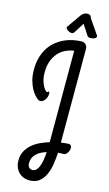

<svg xmlns="http://www.w3.org/2000/svg" viewBox="-180 -959 778 1370"><g transform="rotate(15 209.0 -274.0)"><path d="M261.2 -622.1Q227.5 -617.7 197.5 -603Q167.5 -588.4 145.3 -563Q123 -537.6 110.1 -501.5Q97.2 -465.3 97.2 -418Q97.2 -387.7 103.5 -363.5Q109.9 -339.4 118.7 -322.5Q127.4 -305.7 136.2 -296.4Q145 -287.1 149.9 -287.1Q153.8 -287.1 155.5 -290.5Q157.2 -293.9 161.1 -293.9Q165 -293.9 166.5 -289.1Q168 -284.2 168 -278.8Q168 -266.1 163.8 -254.2Q159.7 -242.2 152.8 -233.2Q146 -224.1 137.2 -218.5Q128.4 -212.9 119.1 -212.9Q108.9 -212.9 102.1 -219.2Q92.8 -225.1 78.4 -240.5Q64 -255.9 50.5 -280.5Q37.1 -305.2 27.6 -339.6Q18.1 -374 18.1 -418Q18.1 -470.7 30.8 -512.5Q43.5 -554.2 64.7 -585.4Q85.9 -616.7 114.3 -638.7Q142.6 -660.6 173.8 -674.3Q205.1 -688 237.3 -694.1Q269.5 -700.2 298.8 -700.2Q306.6 -700.2 314 -697Q321.3 -693.8 326.7 -688.2Q332 -682.6 335.4 -674.8Q338.9 -667 338.9 -658.2V4.9V35.2Q353 32.7 366.5 31.7Q379.9 30.8 392.1 29.8Q409.7 28.8 414.8 40.8Q419.9 52.7 416.3 67.9Q412.6 83 402.3 95.7Q392.1 108.4 378.9 108.9Q367.7 108.9 357.7 109.4Q347.7 109.9 337.9 110.8Q335.4 154.3 328.6 197.5Q321.8 240.7 305.7 275.6Q289.6 310.5 262 332.3Q234.4 354 190.9 354Q165.5 354 144.8 345Q124 335.9 109.4 320.1Q94.7 304.2 86.9 282.7Q79.1 261.2 79.1 235.8Q79.1 197.8 94.5 168.5Q109.9 139.2 135.5 116.7Q161.1 94.2 193.8 78.9Q226.6 63.5 261.2 53.2V42ZM192.9 276.9Q209.5 276.9 221.2 264.6Q232.9 252.4 240.7 231.7Q248.5 210.9 252.7 183.8Q256.8 156.7 258.8 127Q209 142.1 183.1 169.2Q157.2 196.3 157.2 233.9Q157.2 256.8 167.5 266.8Q177.7 276.9 192.9 276.9ZM384.3 -777.8Q387.2 -773.9 389.6 -770.3Q392.1 -766.6 392.1 -762.7Q392.1 -754.4 379.9 -747.1Q367.7 -739.7 347.2 -739.7Q338.9 -739.7 333.3 -742.9Q327.6 -746.1 325.2 -750L275.9 -825.7L232.9 -756.8Q229 -750 224.6 -744.9Q220.2 -739.7 209 -739.7Q202.1 -739.7 194.6 -742.7Q187 -745.6 180.7 -750Q174.3 -754.4 170.2 -760Q166 -765.6 166 -771Q166 -772.9 168 -774.9L238.3 -875Q247.1 -888.7 259.3 -895.3Q271.5 -901.9 284.2 -901.9Q293 -901.9 298.3 -900.1Q303.7 -898.4 307.1 -895Q310.5 -891.6 312.7 -886.5Q314.9 -881.3 317.9 -874Z"/></g></svg>

Font: Grand Hotel
Style: Regular
Weight: 400
Designer: Brian J. Bonislawsky & Jim Lyles for Astigmatic (AOETI)
Foundry: Astigmatic (AOETI)
Version: Version 001.000